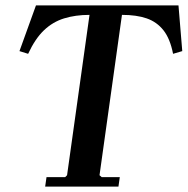

<svg xmlns="http://www.w3.org/2000/svg" viewBox="-20 -690 694 710"><path d="M640 -670 654 -501 620 -491Q609 -547 584.5 -578Q560 -609 522.5 -622Q485 -635 431 -635L348 -42L356 -35H423L418 0H147L152 -35H221L228 -42L311 -635Q259 -635 217 -622Q175 -609 142.5 -578Q110 -547 84 -491L52 -501L113 -670Z"/></svg>

Font: Brygada 1918 SemiBold
Style: Italic
Weight: 600
Italic angle: -8°
Designer: Mateusz Machalski | Borys Kosmynka | Przemek Hoffer
Foundry: NIEPODLEGLA 2018
Version: Version 3.006